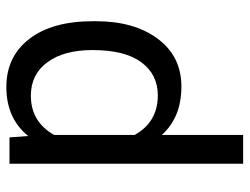

<svg xmlns="http://www.w3.org/2000/svg" viewBox="-110 -468 781 601"><g transform="rotate(-90 280.5 -167.5)"><path d="M514.6 -258.3Q514.6 -137.7 459.5 -64Q404.3 9.8 310.1 9.8Q213.9 9.8 158.7 -51.3V203.1H68.4V-528.3H150.9L155.3 -469.7Q210.4 -538.1 308.6 -538.1Q403.8 -538.1 459.2 -466.3Q514.6 -394.5 514.6 -266.6ZM424.3 -268.6Q424.3 -357.9 386.2 -409.7Q348.1 -461.4 281.7 -461.4Q199.7 -461.4 158.7 -388.7V-136.2Q199.2 -64 282.7 -64Q347.7 -64 386 -115.5Q424.3 -167 424.3 -268.6Z"/></g></svg>

Font: RobotoInd
Style: Regular
Weight: 400
Designer: Google
Version: Version 2.001101; 2014